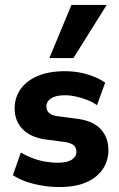

<svg xmlns="http://www.w3.org/2000/svg" viewBox="-20 -743 481 774"><path d="M220 11Q184 11 148.5 5Q113 -1 83.5 -11.5Q54 -22 32 -37L64 -128Q86 -115 111 -105.5Q136 -96 162 -91.5Q188 -87 212 -87Q250 -87 269 -99Q288 -111 288 -131Q288 -148 277.5 -157Q267 -166 245 -170L162 -181Q102 -190 70.5 -223Q39 -256 39 -306Q39 -349 62.5 -383Q86 -417 131.5 -436.5Q177 -456 242 -456Q273 -456 302 -450.5Q331 -445 357.5 -434.5Q384 -424 404 -410L371 -319Q353 -332 330.5 -340.5Q308 -349 285.5 -354Q263 -359 242 -359Q205 -359 186 -346.5Q167 -334 167 -314Q167 -298 177.5 -288Q188 -278 209 -275L292 -264Q355 -256 386 -222.5Q417 -189 417 -138Q417 -94 393.5 -60Q370 -26 326.5 -7.5Q283 11 220 11ZM179 -509 268 -723H410L276 -509Z"/></svg>

Font: Nunito Sans 12pt ExtraLight
Style: Weight 830 Width 84 Optical size 12.0 YTLC 445
Weight: 830
Width: 4
Designer: Vernon Adams
Foundry: Vernon Adams
Version: Version 3.101;gftools[0.9.27]